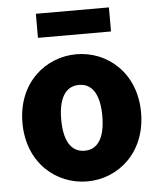

<svg xmlns="http://www.w3.org/2000/svg" viewBox="-55 -836 748 898"><g transform="rotate(-5 318.5 -387.0)"><path d="M319 14C463 14 597 -96 597 -285C597 -473 463 -583 319 -583C174 -583 40 -473 40 -285C40 -96 174 14 319 14ZM319 -130C252 -130 222 -190 222 -285C222 -379 252 -439 319 -439C385 -439 415 -379 415 -285C415 -190 385 -130 319 -130ZM147 -675H490V-788H147Z"/></g></svg>

Font: Noto Sans CJK TC Black
Style: Regular
Weight: 900
Designer: Ryoko NISHIZUKA 西塚涼子 (kana, bopomofo & ideographs); Paul D. Hunt (Latin, Greek & Cyrillic); Sandoll Communications 산돌커뮤니
Foundry: Adobe
Version: Version 2.004;hotconv 1.0.118;makeotfexe 2.5.65603